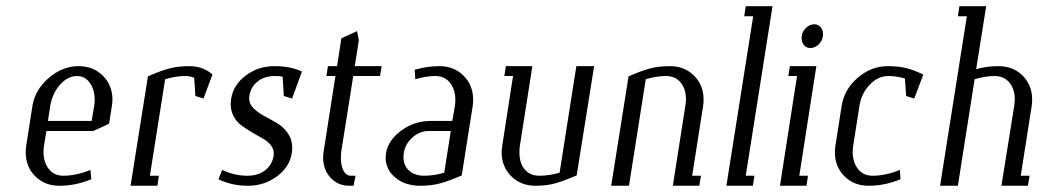

<svg xmlns="http://www.w3.org/2000/svg" viewBox="-20 -596 3347 616"><path d="M62.5 -107.4Q62.5 -117.7 64 -127.9L84 -255.9Q92.3 -307.6 136.2 -345.7Q180.2 -383.8 231.9 -383.8Q279.3 -383.8 310.1 -353Q340.8 -322.3 340.8 -276.4Q340.8 -269.5 338.9 -255.9L330.1 -199.2L279.8 -175.8H128.9L121.1 -127.9Q119.6 -117.7 119.6 -108.4Q119.6 -75.2 136.7 -53.7Q153.8 -32.2 183.1 -32.2Q224.6 -32.2 270 -50.8L272.9 -21Q222.7 0 170.9 0Q123.5 0 93 -30.5Q62.5 -61 62.5 -107.4ZM133.8 -208H273.9L282.2 -255.9Q283.7 -266.1 283.7 -275.9Q283.7 -308.6 268.1 -330.3Q252.4 -352.1 227.1 -352.1Q197.3 -352.1 172.6 -324.2Q147.9 -296.4 141.1 -255.9Z M398.9 0 454.6 -351.1Q497.1 -369.6 524.7 -376.7Q552.2 -383.8 586.9 -383.8Q631.8 -383.8 661.6 -356.9L632.8 -279.8L606.9 -288.1L603 -346.2Q591.3 -352.1 574.7 -352.1Q543.9 -352.1 509.8 -341.8L460.9 -32.2H489.7L484.9 0Z M680.7 -21 692.9 -50.8Q731.9 -32.2 773.9 -32.2Q808.6 -32.2 831.1 -50Q853.5 -67.9 857.9 -96.2Q858.4 -98.6 858.4 -103.5Q858.4 -118.7 848.1 -131.1Q837.9 -143.6 822.5 -151.9Q807.1 -160.2 789.3 -170.9Q771.5 -181.6 756.1 -192.4Q740.7 -203.1 730.5 -221.2Q720.2 -239.3 720.2 -261.7Q720.2 -270.5 721.7 -279.8Q728.5 -323.2 768.3 -353.5Q808.1 -383.8 859.9 -383.8Q913.1 -383.8 948.7 -366.2L917 -279.8L890.6 -288.1L886.7 -350.1Q878.9 -352.1 861.8 -352.1Q828.1 -352.1 806.2 -334.2Q784.2 -316.4 779.8 -288.1Q779.3 -285.6 779.3 -280.3Q779.3 -262.7 793.5 -248.5Q807.6 -234.4 828.1 -223.6Q848.6 -212.9 868.9 -200.9Q889.2 -189 903.3 -168.7Q917.5 -148.4 917.5 -122.1Q917.5 -113.8 916 -104Q909.2 -60.5 868.7 -30.3Q828.1 0 775.9 0Q723.1 0 680.7 -21Z M1016.6 -91.8Q1016.6 -98.1 1018.6 -111.8L1056.2 -352.1H1027.3L1032.2 -383.8H1061.5L1075.2 -473.1L1125.5 -496.1L1131.3 -466.8L1118.2 -383.8H1204.6L1199.2 -352.1H1113.3L1075.2 -111.8Q1073.7 -103.5 1073.7 -88.4Q1073.7 -63.5 1082.3 -47.9Q1090.8 -32.2 1105.5 -32.2H1120.6L1114.3 0H1100.6Q1064 0 1040.3 -26.1Q1016.6 -52.2 1016.6 -91.8Z M1217.3 -90.3Q1217.3 -95.2 1218.3 -104Q1225.1 -146 1267.3 -177Q1309.6 -208 1361.3 -208H1431.2L1439.5 -255.9Q1440.9 -266.1 1440.9 -275.4Q1440.9 -308.6 1423.8 -330.3Q1406.7 -352.1 1377.4 -352.1Q1347.2 -352.1 1312.5 -341.8L1310.5 -372.1Q1349.6 -383.8 1389.2 -383.8Q1437 -383.8 1467.5 -353Q1498 -322.3 1498 -276.4Q1498 -266.1 1496.6 -255.9L1461.4 -33.2Q1418.5 -14.6 1390.6 -7.3Q1362.8 0 1328.1 0Q1280.3 0 1248.8 -25.9Q1217.3 -51.8 1217.3 -90.3ZM1274.4 -92.3Q1274.4 -65.4 1292.2 -48.8Q1310.1 -32.2 1341.3 -32.2Q1372.6 -32.2 1405.3 -42L1426.3 -175.8H1356.4Q1326.7 -175.8 1303.2 -155Q1279.8 -134.3 1275.4 -104Q1274.4 -96.2 1274.4 -92.3Z M1589.4 -107.4Q1589.4 -114.3 1591.3 -127.9L1626 -352.1H1598.1L1603 -383.8H1688L1647.9 -127.9Q1646.5 -120.6 1646.5 -106.4Q1646.5 -73.2 1663.3 -52.7Q1680.2 -32.2 1710 -32.2Q1742.7 -32.2 1775.4 -42L1829.1 -383.8H1886.2L1830.1 -33.2Q1786.6 -14.6 1759.8 -7.3Q1732.9 0 1698.2 0Q1650.9 0 1620.1 -30.8Q1589.4 -61.5 1589.4 -107.4Z M1940.9 0 1996.6 -351.1Q2039.1 -369.6 2066.7 -376.7Q2094.2 -383.8 2128.9 -383.8Q2176.3 -383.8 2206.8 -353.3Q2237.3 -322.8 2237.3 -276.4Q2237.3 -266.1 2235.8 -255.9L2200.7 -32.2H2229L2223.6 0H2138.7L2178.7 -255.9Q2180.7 -265.6 2180.7 -277.8Q2180.7 -311 2163.6 -331.5Q2146.5 -352.1 2116.7 -352.1Q2085.9 -352.1 2051.8 -341.8L1998 0Z M2310.5 0 2396.5 -543.9H2367.7L2372.6 -576.2H2458.5L2372.6 -32.2H2400.4L2395.5 0Z M2482.4 0 2537.1 -352.1H2509.3L2514.2 -383.8H2599.1L2544.4 -32.2H2572.3L2567.4 0ZM2551.8 -473.6Q2551.8 -478 2552.2 -480Q2554.2 -495.6 2566.2 -506.8Q2578.1 -518.1 2592.3 -518.1Q2605 -518.1 2612.8 -509Q2620.6 -500 2620.6 -486.3Q2620.6 -481.9 2620.1 -480Q2618.2 -464.4 2606.2 -453.1Q2594.2 -441.9 2580.1 -441.9Q2567.4 -441.9 2559.6 -450.9Q2551.8 -460 2551.8 -473.6Z M2658.7 -107.4Q2658.7 -117.7 2660.2 -127.9L2680.2 -255.9Q2688.5 -309.1 2731.7 -346.4Q2774.9 -383.8 2828.1 -383.8Q2862.3 -383.8 2886.7 -377.7Q2911.1 -371.6 2942.4 -356.9L2913.1 -279.8L2887.2 -288.1L2883.3 -344.2Q2856.4 -352.1 2830.1 -352.1Q2796.4 -352.1 2769.8 -323.7Q2743.2 -295.4 2737.3 -255.9L2717.3 -127.9Q2715.8 -117.7 2715.8 -108.4Q2715.8 -75.2 2732.9 -53.7Q2750 -32.2 2779.3 -32.2Q2821.8 -32.2 2867.2 -50.8L2869.1 -21Q2818.8 0 2767.1 0Q2719.7 0 2689.2 -30.5Q2658.7 -61 2658.7 -107.4Z M2996.1 0 3082 -543.9H3053.2L3058.1 -576.2H3144L3111.8 -374Q3144.5 -383.8 3183.1 -383.8Q3230.5 -383.8 3261 -353.3Q3291.5 -322.8 3291.5 -276.4Q3291.5 -266.1 3290 -255.9L3254.9 -32.2H3283.2L3277.8 0H3192.9L3233.9 -255.9Q3235.8 -270.5 3235.8 -277.3Q3235.8 -310.5 3218.3 -331.3Q3200.7 -352.1 3170.9 -352.1Q3141.1 -352.1 3106.9 -341.8L3053.2 0Z"/></svg>

Font: Gawaa
Style: Italic
Weight: 400
Designer: T. Christopher White
Version: Version 1.0